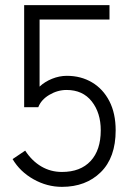

<svg xmlns="http://www.w3.org/2000/svg" viewBox="-20 -720 508 747"><path d="M221 7Q163 7 110.5 -22.5Q58 -52 29 -101L78 -134Q104 -94 140.5 -72.5Q177 -51 221 -51Q293 -51 332.5 -93.5Q372 -136 372 -213Q372 -281 337 -325.5Q302 -370 239 -370Q204 -370 172 -351Q140 -332 129 -303H74V-700H406V-644H134V-383Q154 -402 182.5 -413.5Q211 -425 240 -425Q295 -425 338 -399.5Q381 -374 405.5 -326.5Q430 -279 430 -213Q430 -107 372 -50Q314 7 221 7Z"/></svg>

Font: Zen Kaku Gothic New
Style: Regular
Weight: 400
Designer: Yoshimichi Ohira
Foundry: Positype
Version: Version 1.001